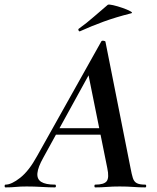

<svg xmlns="http://www.w3.org/2000/svg" viewBox="-58 -814 683 834"><path d="M-34 0Q-38 0 -38 -6Q-38 -12 -34 -12Q-8 -12 30 -42Q68 -72 103 -136L382 -634Q384 -638 391.5 -637Q399 -636 400 -633L509 -84Q514 -57 519 -41Q524 -25 536 -18.5Q548 -12 573 -12Q577 -12 577 -6Q577 0 573 0Q547 0 520.5 -2Q494 -4 462 -4Q431 -4 406.5 -2Q382 0 356 0Q352 0 352 -6Q352 -12 356 -12Q394 -12 405.5 -27Q417 -42 408 -84L323 -505L379 -582L130 -129Q107 -88 104.5 -62Q102 -36 121 -24Q140 -12 181 -12Q185 -12 185 -6Q185 0 180 0Q157 0 123.5 -2Q90 -4 58 -4Q29 -4 10.5 -2Q-8 0 -34 0ZM171 -229 186 -257H405L407 -229ZM289 -678Q285 -677 283 -682.5Q281 -688 284 -689Q320 -715 350 -741.5Q380 -768 410 -793Q414 -796 433.5 -791.5Q453 -787 474.5 -779.5Q496 -772 508.5 -765Q521 -758 511 -756Q444 -739 392 -720Q340 -701 289 -678Z"/></svg>

Font: Cormorant Garamond Light
Style: Bold Italic
Weight: 700
Italic angle: -10°
Version: Version 4.001